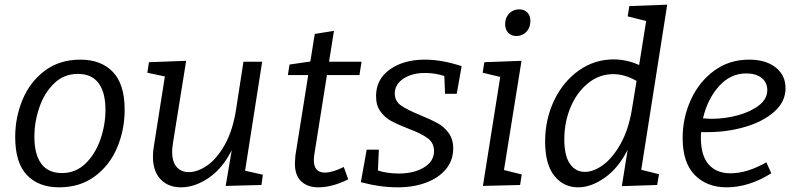

<svg xmlns="http://www.w3.org/2000/svg" viewBox="-20 -792 3400 821"><path d="M513 -323Q513 -237 481 -161Q449 -85 385.5 -38Q322 9 233 9Q145 9 95 -43.5Q45 -96 45 -206Q45 -291 77 -367Q109 -443 172 -490Q235 -537 324 -537Q412 -537 462.5 -484.5Q513 -432 513 -323ZM127 -207Q127 -132 156.5 -92Q186 -52 245 -52Q304 -52 346 -93Q388 -134 409.5 -196.5Q431 -259 431 -322Q431 -397 401.5 -436.5Q372 -476 313 -476Q253 -476 211 -435Q169 -394 148 -332Q127 -270 127 -207Z M1028 -62 1104 -45 1098 -1 945 3 971 -150Q931 -71 872 -31Q813 9 754 9Q699 9 666.5 -25.5Q634 -60 634 -122Q634 -146 638 -167L685 -465L610 -481L617 -526L776 -532L720 -183Q716 -155 716 -144Q716 -101 735 -78.5Q754 -56 787 -56Q826 -56 867.5 -85.5Q909 -115 942 -174.5Q975 -234 989 -321L1021 -528H1101Z M1378 -471 1324 -131Q1322 -119 1322 -107Q1322 -54 1369 -54Q1402 -54 1450 -78L1469 -25Q1400 9 1342 9Q1295 9 1268 -16.5Q1241 -42 1241 -93Q1241 -102 1243 -126L1298 -471H1211L1218 -516L1307 -529L1326 -647L1408 -660L1387 -528H1526L1517 -471Z M1668 -393Q1668 -360 1694 -341.5Q1720 -323 1776 -300Q1822 -281 1850 -266Q1878 -251 1898 -224Q1918 -197 1918 -157Q1918 -107 1887.5 -69.5Q1857 -32 1803 -11.5Q1749 9 1681 9Q1605 9 1523 -13L1548 -152H1600L1596 -63Q1635 -50 1685 -50Q1749 -50 1792 -75.5Q1835 -101 1836 -145Q1836 -181 1809 -201Q1782 -221 1726 -242Q1680 -260 1653 -274.5Q1626 -289 1607 -315Q1588 -341 1588 -381Q1588 -453 1647 -495Q1706 -537 1797 -537Q1870 -537 1954 -509L1933 -391H1883L1880 -467Q1840 -480 1798 -480Q1742 -480 1705.5 -456Q1669 -432 1668 -393Z M2210 -532 2135 -65 2211 -46 2204 -1 2045 3 2119 -463 2044 -481 2051 -526ZM2140 -689Q2140 -716 2157 -734Q2174 -752 2200 -752Q2222 -752 2235 -738.5Q2248 -725 2248 -702Q2248 -674 2231 -656Q2214 -638 2188 -638Q2166 -638 2153 -652Q2140 -666 2140 -689Z M2833 -772 2722 -66 2798 -47 2790 -1 2639 4 2664 -152Q2625 -74 2566.5 -32.5Q2508 9 2452 9Q2390 9 2350.5 -40Q2311 -89 2311 -187Q2311 -282 2349.5 -362.5Q2388 -443 2455 -490.5Q2522 -538 2604 -538Q2659 -538 2713 -514L2743 -702L2664 -722L2671 -766ZM2682 -324 2702 -446Q2651 -475 2602 -475Q2543 -475 2495 -436.5Q2447 -398 2420 -334Q2393 -270 2393 -196Q2393 -126 2417 -91.5Q2441 -57 2481 -57Q2519 -57 2560 -87.5Q2601 -118 2634.5 -178.5Q2668 -239 2682 -324Z M2978 -227Q2977 -219 2977 -203Q2977 -126 3010.5 -88.5Q3044 -51 3103 -51Q3175 -51 3257 -98L3278 -51Q3182 9 3087 9Q3003 9 2951 -43.5Q2899 -96 2899 -202Q2899 -288 2934 -365Q2969 -442 3033.5 -489.5Q3098 -537 3183 -537Q3255 -537 3297 -503.5Q3339 -470 3339 -415Q3339 -357 3291 -314.5Q3243 -272 3166.5 -249.5Q3090 -227 3006 -227ZM2986 -286Q3010 -284 3023 -284Q3080 -284 3135 -299Q3190 -314 3225.5 -341.5Q3261 -369 3261 -407Q3261 -439 3237 -458.5Q3213 -478 3171 -478Q3103 -478 3054 -423Q3005 -368 2986 -286Z"/></svg>

Font: Bitter Pro
Style: Italic
Weight: 400
Italic angle: -9°
Designer: Sol Matas, and Bitter project Authors
Foundry: Sol Matas
Version: Version 1.010